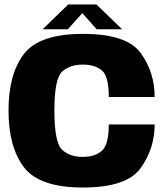

<svg xmlns="http://www.w3.org/2000/svg" viewBox="-20 -832 746 856"><path d="M350 4Q545.5 4 607.5 -83.2Q669.5 -170.5 669.5 -277H465Q465 -187 434.2 -159.8Q403.5 -132.5 348.5 -132.5Q292 -132.5 257.2 -164Q222.5 -195.5 222.5 -339.5Q222.5 -482 257.2 -513Q292 -544 348.5 -544Q404 -544 434.5 -517.8Q465 -491.5 465 -399.5H669.5Q669.5 -509.5 607.5 -595.2Q545.5 -681 350 -681Q155.5 -681 86.8 -591.5Q18 -502 18 -339.5Q18 -176.5 86.8 -86.2Q155.5 4 350 4ZM170 -701.5H282.5L347 -773.5L411 -701.5H524.5L410 -812H284Z"/></svg>

Font: Anybody UltraCondensed Thin ExtraBold
Style: Regular
Weight: 800
Version: Version 1.111